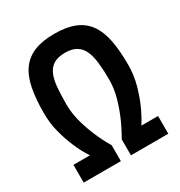

<svg xmlns="http://www.w3.org/2000/svg" viewBox="-162 -784 853 908"><g transform="rotate(-30 265.0 -330.5)"><path d="M123 -88Q97 -127 78 -173Q61 -212 47.5 -262.5Q34 -313 34 -370Q34 -448 45.5 -505Q57 -562 84 -598.5Q111 -635 155 -652.5Q199 -670 264 -670Q329 -670 373 -652.5Q417 -635 444 -598.5Q471 -562 482.5 -505Q494 -448 494 -370Q494 -313 480 -262.5Q466 -212 449 -173Q429 -127 404 -88H495V9H291V-78Q316 -121 336 -167Q353 -206 367 -254.5Q381 -303 381 -352Q381 -404 376.5 -444.5Q372 -485 359.5 -512Q347 -539 324 -553Q301 -567 264 -567Q224 -567 201 -553Q178 -539 166 -512Q154 -485 150.5 -444.5Q147 -404 147 -352Q147 -303 160.5 -254.5Q174 -206 191 -167Q210 -121 236 -78V9H33V-88Z"/></g></svg>

Font: Panefresco 750wt
Style: Regular
Weight: 750
Foundry: Campivisivi & Chank Co
Version: Version 1.000